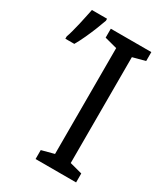

<svg xmlns="http://www.w3.org/2000/svg" viewBox="-199 -828 791 911"><g transform="rotate(30 197.0 -373.0)"><path d="M372 0H150V-49L218 -67V-647L150 -665V-714H372V-665L304 -647V-67L372 -49ZM-13 -578Q-8 -591 -2 -613.5Q4 -636 10 -661.5Q16 -687 20.5 -710Q25 -733 28 -746H111V-735Q103 -712 91 -682Q79 -652 65 -621.5Q51 -591 36 -565H-13Z"/></g></svg>

Font: Noto Sans Display Condensed
Style: Regular
Weight: 400
Width: 3
Designer: Monotype Design Team
Foundry: Monotype Imaging Inc.
Version: Version 2.003